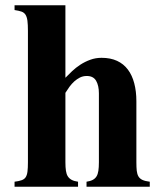

<svg xmlns="http://www.w3.org/2000/svg" viewBox="-20 -708 618 728"><path d="M547.9 0V-19Q530.8 -21 520.5 -25.6Q510.3 -30.3 505.1 -38.8Q500 -47.4 498.5 -60.5Q497.1 -73.7 497.1 -92.8V-324.2Q497.1 -361.8 489 -392.3Q481 -422.9 464.8 -444.3Q448.7 -465.8 423.8 -477.3Q398.9 -488.8 365.2 -488.8Q342.3 -488.8 322.3 -481.4Q302.2 -474.1 284.9 -462.9Q267.6 -451.7 253.4 -438.2Q239.3 -424.8 228 -413.1V-688H35.2V-669.9Q51.3 -667.5 61.3 -664.1Q71.3 -660.6 76.7 -652.3Q82 -644 84 -629.4Q85.9 -614.7 85.9 -590.8V-92.8Q85.9 -71.3 84.2 -57.6Q82.5 -43.9 77.4 -36.1Q72.3 -28.3 62 -24.7Q51.8 -21 35.2 -19V0H275.9V-19Q261.2 -21 252 -25.9Q242.7 -30.8 237.3 -39.1Q231.9 -47.4 230 -60.5Q228 -73.7 228 -92.8V-356Q234.9 -367.2 243.2 -378.7Q251.5 -390.1 261.5 -399.2Q271.5 -408.2 283.2 -414.1Q294.9 -419.9 309.1 -419.9Q334 -419.9 344.5 -401.6Q355 -383.3 355 -354V-92.8Q355 -73.7 353 -60.5Q351.1 -47.4 345.9 -39.1Q340.8 -30.8 331.5 -25.9Q322.3 -21 308.1 -19V0Z"/></svg>

Font: Galatia SIL
Style: Bold
Weight: 700
Designer: Development by SIL's NRSI team
Version: Version 2.1